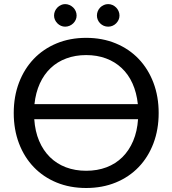

<svg xmlns="http://www.w3.org/2000/svg" viewBox="-20 -909 840 936"><path d="M147 -328Q151 -268.5 170.8 -222Q190.5 -175.5 223.5 -143Q256.5 -110.5 301.2 -93.5Q346 -76.5 400 -76.5Q454.5 -76.5 499.2 -93.5Q544 -110.5 576.8 -143Q609.5 -175.5 629.2 -222Q649 -268.5 653 -328ZM652 -401.5Q646 -457.5 626 -502Q606 -546.5 573.2 -577.2Q540.5 -608 496.8 -624.2Q453 -640.5 400 -640.5Q347.5 -640.5 303.5 -624.2Q259.5 -608 227 -577.2Q194.5 -546.5 174.2 -502Q154 -457.5 148 -401.5ZM400 -724.5Q479 -724.5 544.2 -697.5Q609.5 -670.5 656 -621.8Q702.5 -573 728 -505.8Q753.5 -438.5 753.5 -358Q753.5 -277.5 728 -210.2Q702.5 -143 656 -94.5Q609.5 -46 544.2 -19.2Q479 7.5 400 7.5Q321 7.5 256 -19.2Q191 -46 144.5 -94.5Q98 -143 72.5 -210.2Q47 -277.5 47 -358Q47 -438.5 72.5 -505.8Q98 -573 144.5 -621.8Q191 -670.5 256 -697.5Q321 -724.5 400 -724.5ZM353.5 -833Q353.5 -822 349 -812.2Q344.5 -802.5 336.8 -795Q329 -787.5 318.8 -783.2Q308.5 -779 297.5 -779Q287 -779 277.2 -783.2Q267.5 -787.5 260 -795Q252.5 -802.5 248 -812.2Q243.5 -822 243.5 -833Q243.5 -844.5 248 -854.8Q252.5 -865 260 -872.5Q267.5 -880 277.2 -884.5Q287 -889 297.5 -889Q308.5 -889 318.8 -884.5Q329 -880 336.8 -872.5Q344.5 -865 349 -854.8Q353.5 -844.5 353.5 -833ZM562.5 -833Q562.5 -822 558 -812.2Q553.5 -802.5 546 -795Q538.5 -787.5 528.5 -783.2Q518.5 -779 507.5 -779Q496 -779 486 -783.2Q476 -787.5 468.5 -795Q461 -802.5 456.8 -812.2Q452.5 -822 452.5 -833Q452.5 -844.5 456.8 -854.8Q461 -865 468.5 -872.5Q476 -880 486 -884.5Q496 -889 507.5 -889Q518.5 -889 528.5 -884.5Q538.5 -880 546 -872.5Q553.5 -865 558 -854.8Q562.5 -844.5 562.5 -833Z"/></svg>

Font: Lato 2
Style: Regular
Weight: 400
Designer: Lukasz Dziedzic with Adam Twardoch and Botio Nikoltchev
Foundry: tyPoland Lukasz Dziedzic
Version: Version 2.015; 2015-08-06; http://www.latofonts.com/